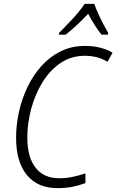

<svg xmlns="http://www.w3.org/2000/svg" viewBox="-20 -961 601 991"><path d="M276 10Q174 10 118.5 -58Q63 -126 63 -250Q63 -316 78 -384Q93 -452 122.5 -513Q152 -574 195 -621.5Q238 -669 294 -696.5Q350 -724 418 -724Q502 -724 561 -689L535 -642Q485 -673 418 -673Q347 -673 292 -635.5Q237 -598 199 -536Q161 -474 141 -399.5Q121 -325 121 -252Q121 -150 163.5 -95.5Q206 -41 285 -41Q321 -41 354.5 -48Q388 -55 421 -66V-16Q389 -4 354 3Q319 10 276 10ZM285 -791Q304 -811 329.5 -837Q355 -863 378.5 -890.5Q402 -918 417 -941H467Q474 -919 486.5 -891.5Q499 -864 513 -837Q527 -810 538 -791L537 -782H504Q487 -803 468.5 -832Q450 -861 435 -890Q408 -861 378 -833Q348 -805 319 -782H284Z"/></svg>

Font: Noto Sans SemiCondensed Light
Style: Italic
Weight: 300
Width: 4
Italic angle: -12°
Designer: Monotype Design Team
Foundry: Monotype Imaging Inc.
Version: Version 2.013; ttfautohint (v1.8.4.7-5d5b)